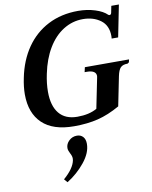

<svg xmlns="http://www.w3.org/2000/svg" viewBox="-110 -790 968 1224"><g transform="rotate(-10 374.0 -178.0)"><path d="M55 -244Q55 -293 67 -350Q89 -460 145 -541Q201 -622 286.5 -666Q372 -710 481 -710Q539 -710 590 -694Q641 -678 667 -652Q671 -649 675 -649Q684 -649 687 -660L696 -705H745L704 -499H662L663 -515Q663 -584 616.5 -618.5Q570 -653 502 -653Q434 -653 375.5 -616.5Q317 -580 276 -511.5Q235 -443 216 -350Q203 -289 203 -235Q203 -144 243 -95Q283 -46 361 -46Q438 -46 488 -75L527 -268Q529 -276 529 -280Q529 -318 468 -318H455L462 -349H748L744 -331L734 -324Q703 -324 688.5 -309Q674 -294 666 -255L628 -66Q554 -24 485.5 -7Q417 10 330 10Q194 10 124.5 -56.5Q55 -123 55 -244ZM207 332Q274 274 284 222Q285 218 285 210Q285 195 274 175Q270 167 266.5 158Q263 149 263 140Q263 113 284.5 92.5Q306 72 336 72Q360 72 375 88Q390 104 390 134Q390 192 341 252.5Q292 313 226 354Z"/></g></svg>

Font: Taviraj SemiBold
Style: Italic
Weight: 600
Italic angle: -12°
Designer: Katatrad Team
Foundry: CadsonDemak
Version: Version 1.001